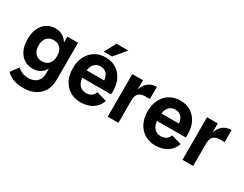

<svg xmlns="http://www.w3.org/2000/svg" viewBox="-93 -1304 2627 2069"><g transform="rotate(30 1221.0 -270.0)"><path d="M255 188Q182 188 130 167Q78 146 43 111L112 16Q140 41 173.5 54.5Q207 68 248 68Q289 68 321.5 53Q354 38 373 7.5Q392 -23 392 -71V-167L410 -293L392 -406V-530H525V-74Q525 14 490 72Q455 130 394 159Q333 188 255 188ZM239 -43Q178 -43 131.5 -73Q85 -103 59.5 -159.5Q34 -216 34 -293Q34 -370 59.5 -426Q85 -482 131.5 -512.5Q178 -543 239 -543Q320 -543 369 -488Q418 -433 418 -334V-252Q418 -154 369 -98.5Q320 -43 239 -43ZM286 -162Q338 -162 369.5 -195Q401 -228 401 -293Q401 -358 369.5 -391Q338 -424 286 -424Q234 -424 202.5 -391Q171 -358 171 -293Q171 -228 202.5 -195Q234 -162 286 -162Z M863 13Q790 13 733 -22Q676 -57 644.5 -119.5Q613 -182 613 -265Q613 -350 645 -412.5Q677 -475 734 -509Q791 -543 864 -543Q937 -543 993 -509Q1049 -475 1080.5 -413Q1112 -351 1112 -265Q1112 -255 1111.5 -246Q1111 -237 1111 -226H696V-319H1013L976 -265Q976 -354 946.5 -392.5Q917 -431 864 -431Q813 -431 781.5 -392.5Q750 -354 750 -265Q750 -182 782 -142.5Q814 -103 869 -103Q906 -103 933 -120Q960 -137 973 -173L1098 -137Q1077 -69 1016.5 -28Q956 13 863 13ZM916 -585H813L889 -728H1036Z M1200 0V-530H1333V0ZM1309 -252Q1309 -340 1329 -405.5Q1349 -471 1391 -507Q1433 -543 1498 -543V-392H1440Q1390 -392 1361.5 -366.5Q1333 -341 1333 -278Z M1793 13Q1720 13 1663 -22Q1606 -57 1574.5 -119.5Q1543 -182 1543 -265Q1543 -350 1575 -412.5Q1607 -475 1664 -509Q1721 -543 1794 -543Q1867 -543 1923 -509Q1979 -475 2010.5 -413Q2042 -351 2042 -265Q2042 -255 2041.5 -246Q2041 -237 2041 -226H1626V-319H1943L1906 -265Q1906 -354 1876.5 -392.5Q1847 -431 1794 -431Q1743 -431 1711.5 -392.5Q1680 -354 1680 -265Q1680 -182 1712 -142.5Q1744 -103 1799 -103Q1836 -103 1863 -120Q1890 -137 1903 -173L2028 -137Q2007 -69 1946.5 -28Q1886 13 1793 13Z M2130 0V-530H2263V0ZM2239 -252Q2239 -340 2259 -405.5Q2279 -471 2321 -507Q2363 -543 2428 -543V-392H2370Q2320 -392 2291.5 -366.5Q2263 -341 2263 -278Z"/></g></svg>

Font: Radio Canada Big SemiBold
Style: Regular
Weight: 600
Designer: Étienne Aubert Bonn
Foundry: Coppers and Brasses
Version: Version 1.001